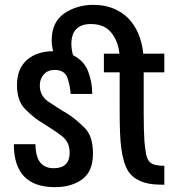

<svg xmlns="http://www.w3.org/2000/svg" viewBox="-20 -761 704 791"><path d="M199 -550Q193 -573 193 -595Q193 -670 245 -706Q297 -741 364 -741Q411 -741 447.5 -726Q484 -711 509.5 -684.5Q535 -658 550.5 -621Q566 -584 570 -540H657V-463H572V-297Q572 -223 575 -179Q576 -168 577.5 -155Q579 -142 582 -126Q588 -93 612 -84Q629 -78 657 -78V0Q636 0 615 -1.5Q594 -3 574.5 -9Q555 -15 538 -26Q521 -37 508 -56Q488 -89 480 -148Q476 -176 474.5 -214Q473 -252 473 -302V-463H408V-540H472Q467 -591 438.5 -626.5Q410 -662 355 -662Q274 -662 274 -579Q274 -562 279 -540Q280 -538 280.5 -536.5Q281 -535 282 -533Q327 -510 343.5 -466Q360 -422 360 -374H271Q269 -407 258 -440Q246 -473 205 -473Q177 -473 160.5 -454.5Q144 -436 144 -409Q144 -367 178 -343Q195 -332 214 -319.5Q233 -307 254 -295Q275 -282 293.5 -266.5Q312 -251 329 -234Q363 -200 363 -129Q363 -55 319 -22.5Q275 10 206 10Q37 10 37 -167H126Q126 -148 129.5 -130Q133 -112 141 -98.5Q149 -85 164 -76.5Q179 -68 201 -68Q267 -68 267 -132Q267 -177 233 -202Q216 -215 197.5 -227Q179 -239 159 -252Q123 -272 84 -311Q50 -345 50 -410Q50 -479 91.5 -514.5Q133 -550 199 -550Z"/></svg>

Font: Medium
Style: Regular
Weight: 500
Designer: Fernando Haro
Foundry: deFharo
Version: Version 1.787